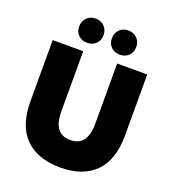

<svg xmlns="http://www.w3.org/2000/svg" viewBox="-162 -1034 1048 1170"><g transform="rotate(20 361.5 -449.5)"><path d="M55 -304V-700H253V-310Q253 -164 363 -164Q473 -164 473 -310V-700H668V-304Q668 -146 588.5 -66Q509 14 362 14Q215 14 135 -66Q55 -146 55 -304ZM390 -834Q390 -869 412.5 -891Q435 -913 469 -913Q503 -913 525.5 -891Q548 -869 548 -834Q548 -799 525.5 -777.5Q503 -756 469 -756Q435 -756 412.5 -777.5Q390 -799 390 -834ZM178 -834Q178 -869 200.5 -891Q223 -913 257 -913Q291 -913 313.5 -891Q336 -869 336 -834Q336 -799 313.5 -777.5Q291 -756 257 -756Q223 -756 200.5 -777.5Q178 -799 178 -834Z"/></g></svg>

Font: Chess Sans ExtraBold
Style: Regular
Weight: 800
Designer: Wolf Bōese
Foundry: Wolf Bōese
Version: Version 7.223